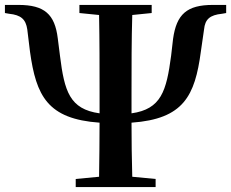

<svg xmlns="http://www.w3.org/2000/svg" viewBox="-26 -761 940 781"><path d="M297 -708 377 -700C379 -596 379 -489 379 -387V-340V-300C257 -317 236 -390 218 -534L209 -605C197 -703 155 -741 49 -741H-6V-708L11 -705C59 -700 79 -683 85 -641L96 -551C121 -371 167 -277 379 -262C379 -187 378 -115 377 -42L282 -33V0H607V-33L512 -42C510 -116 509 -188 509 -262C721 -277 767 -371 791 -551L804 -641C808 -683 828 -700 877 -705L894 -708V-741H840C734 -741 692 -703 678 -603L670 -534C651 -391 630 -317 509 -300V-340V-387C509 -490 509 -598 512 -700L591 -708V-741H297Z"/></svg>

Font: Noto Serif KR
Style: Bold
Weight: 700
Designer: Ryoko NISHIZUKA 西塚涼子 (kana & ideographs); Frank Grießhammer (Latin, Greek & Cyrillic); Wenlong ZHANG 张文龙 (bopomofo); San
Foundry: Adobe
Version: Version 2.001;hotconv 1.1.0;makeotfexe 2.6.0